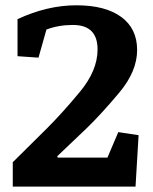

<svg xmlns="http://www.w3.org/2000/svg" viewBox="-20 -691 567 711"><path d="M191.9 -112.3 193.8 -107.4H377.9L418 -201.7L493.2 -190.4L481.9 0H27.3V-90.3Q95.2 -157.2 152.6 -214.4Q210 -271.5 275.6 -350.6Q341.3 -429.7 341.3 -507.8Q341.3 -598.6 250 -598.6Q196.3 -598.6 151.9 -581.5L122.6 -477.5L44.9 -482.9V-620.1Q155.3 -671.4 262.7 -671.4Q370.1 -671.4 429 -628.2Q487.8 -585 487.8 -505.9Q487.8 -426.8 421.4 -347.7Q355 -268.6 301.8 -217Q248.5 -165.5 191.9 -112.3Z"/></svg>

Font: NoticiaText-Bold
Style: Bold
Weight: 700
Designer: JM Sole
Foundry: JM Sole
Version: Version 1.003